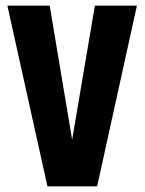

<svg xmlns="http://www.w3.org/2000/svg" viewBox="-20 -656 509 676"><path d="M314 -636H462L322 0H147L6 -636H155L234 -164Z"/></svg>

Font: Teko SemiBold
Style: Regular
Weight: 600
Designer: Manushi Parikh, Jonny Pinhorn
Foundry: Indian Type Foundry
Version: Version 1.106;PS 1.0;hotconv 1.0.78;makeotf.lib2.5.61930; tt